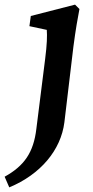

<svg xmlns="http://www.w3.org/2000/svg" viewBox="-77 -538 402 829"><path d="M-57 225 -37 271C98 215 186 110 201 -10L240 -337C250 -413 258 -457 266 -499L247 -518L56 -469L50 -425L125 -409C127 -384 126 -346 118 -284L80 18C68 120 28 178 -57 225Z"/></svg>

Font: TPK Tissa Web SemiBold
Style: Italic
Weight: 600
Italic angle: -7°
Designer: Jacques Le Bailly, Suppakit Chalermlarp | Katatrad Co.,Ltd.
Foundry: Jacques Le Bailly, Cadson Demak Co.,Ltd.
Version: Version 5.000;Glyphs 3.1.2 (3151)